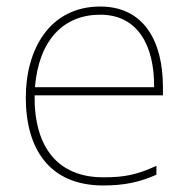

<svg xmlns="http://www.w3.org/2000/svg" viewBox="-20 -558 580 588"><path d="M287 -538C133 -538 59 -408 59 -259C59 -104 130 10 296 10C360 10 408 0 459 -23V-50C397 -22 360 -15 296 -15C159 -15 84 -105 86 -266H479V-291C479 -430 422 -538 287 -538ZM287 -513C399 -513 453 -423 452 -291H87C99 -436 175 -513 287 -513Z"/></svg>

Font: Noto Sans Canadian Aboriginal Thin
Style: Regular
Weight: 100
Designer: Monotype Design Team, Typotheque's Kevin King
Foundry: Monotype Imaging Inc.
Version: Version 2.004